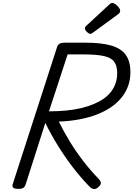

<svg xmlns="http://www.w3.org/2000/svg" viewBox="-20 -1274 909 1309"><path d="M105 14Q83 14 72.5 7Q62 0 66 -16L370 -956Q375 -970 387 -976.5Q399 -983 421 -983H563Q669 -983 736.5 -964Q804 -945 836.5 -901Q869 -857 869 -781Q869 -732 854 -689.5Q839 -647 810 -610.5Q781 -574 739.5 -545Q698 -516 643.5 -494.5Q589 -473 523 -460.5Q457 -448 381 -445Q415 -376 456 -309Q497 -242 546 -178Q595 -114 656 -51Q664 -43 667.5 -29.5Q671 -16 648 4Q633 17 618.5 14.5Q604 12 592 0Q534 -59 478.5 -131Q423 -203 374.5 -281.5Q326 -360 289 -436L154 -14Q149 0 138.5 7Q128 14 105 14ZM314 -515Q378 -515 433 -520.5Q488 -526 535.5 -537.5Q583 -549 621.5 -565.5Q660 -582 689.5 -603Q719 -624 738.5 -650.5Q758 -677 768.5 -708Q779 -739 779 -775Q779 -825 758.5 -853Q738 -881 688 -892Q638 -903 550 -903H441ZM597 -1043Q586 -1043 572.5 -1056.5Q559 -1070 559 -1080Q559 -1084 560.5 -1088Q562 -1092 568 -1098L725 -1243Q730 -1248 734.5 -1251Q739 -1254 745 -1254Q755 -1254 767.5 -1245Q780 -1236 789.5 -1224Q799 -1212 799 -1201Q799 -1194 796.5 -1189Q794 -1184 784 -1176L616 -1053Q610 -1049 605.5 -1046Q601 -1043 597 -1043Z"/></svg>

Font: Playwrite CZ
Style: Regular
Weight: 400
Designer: Veronika Burian, José Scaglione
Foundry: TypeTogether
Version: Version 1.002